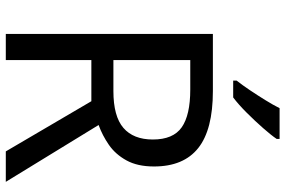

<svg xmlns="http://www.w3.org/2000/svg" viewBox="-181 -803 984 662"><g transform="rotate(90 311.0 -472.0)"><path d="M294 -714Q427 -714 490.5 -663.5Q554 -613 554 -511Q554 -454 533 -416Q512 -378 479.5 -355.5Q447 -333 411 -320L607 0H502L329 -295H187V0H97V-714ZM289 -636H187V-371H294Q381 -371 421 -405.5Q461 -440 461 -507Q461 -577 419 -606.5Q377 -636 289 -636ZM459 -934Q447 -916 422 -887.5Q397 -859 368.5 -830.5Q340 -802 316 -784H258V-796Q273 -815 290.5 -841Q308 -867 325 -894.5Q342 -922 353 -944H459Z"/></g></svg>

Font: Noto Sans Rejang
Style: Regular
Weight: 400
Designer: Monotype Design Team
Foundry: Monotype Imaging Inc.
Version: Version 2.001; ttfautohint (v1.8.4.7-5d5b)